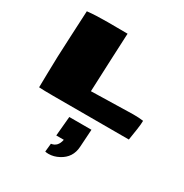

<svg xmlns="http://www.w3.org/2000/svg" viewBox="-245 -897 1435 1500"><g transform="rotate(30 472.5 -147.5)"><path d="M405.8 414.1Q386.2 414.1 374.5 410.6L382.3 335.9Q440.9 328.1 454.1 258.8H386.2L402.3 83H602.1L591.8 243.7Q585.4 342.8 497.6 389.6Q451.7 414.1 405.8 414.1ZM893.1 2.9H206.1Q124.5 2.9 82 0L84 -118.7L87.9 -278.3Q88.9 -292 96.4 -467.5Q104 -643.1 107.9 -700.7Q181.6 -709 290.8 -709Q399.9 -709 471.2 -708L460 -463.9Q459 -415.5 447.8 -175.8L824.2 -184.6Q880.9 -184.6 916.5 -179.2Q916.5 -147.9 908.7 -97.7Z"/></g></svg>

Font: Seymour One
Style: Book
Weight: 400
Designer: vernon adams
Foundry: vernon adams
Version: Version 1.000; ttfautohint (v0.93) -l 8 -r 50 -G 200 -x 0 -w